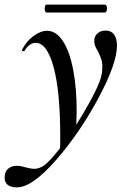

<svg xmlns="http://www.w3.org/2000/svg" viewBox="-89 -528 558 829"><path d="M-69 238Q-69 214 -54.5 201Q-40 188 -16 188Q0 188 23 195Q47 201 59 201Q79 201 100 187Q134 163 189.5 85.5Q245 8 292 -76Q339 -160 348 -198Q353 -218 353 -239Q353 -259 348 -273.5Q343 -288 333 -308Q325 -321 321.5 -330.5Q318 -340 318 -351Q318 -371 331.5 -383.5Q345 -396 368 -396Q391 -396 403.5 -379Q416 -362 416 -331Q416 -254 336 -104.5Q256 45 153 163Q50 281 -16 281Q-69 281 -69 238ZM171 58Q171 -133 142.5 -238Q114 -343 65 -343Q52 -343 39.5 -334.5Q27 -326 18 -310Q17 -307 12 -307Q5 -307 6 -313Q24 -349 55 -372Q86 -395 114 -395Q154 -395 183 -350Q212 -305 227 -226.5Q242 -148 242 -50Q242 -27 240 23L170 128Q171 104 171 58ZM104 -491Q104 -498 106 -503Q108 -508 112 -508H363Q373 -508 373 -491Q373 -484 370.5 -479Q368 -474 363 -474H112Q108 -474 106 -479.5Q104 -485 104 -491Z"/></svg>

Font: Cormorant Infant SemiBold
Style: Italic
Weight: 600
Italic angle: -10°
Designer: Christian Thalmann (Catharsis Fonts)
Foundry: Catharsis Fonts
Version: Version 4.000